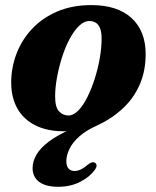

<svg xmlns="http://www.w3.org/2000/svg" viewBox="-20 -503 614 754"><path d="M338.5 -483Q441.5 -483 496.8 -432Q552 -381 552 -290.5Q552 -223.5 528.2 -169.8Q504.5 -116 461 -76Q417.5 -36 359 -9Q317.5 9.5 291 33.2Q264.5 57 252.5 82.2Q240.5 107.5 240.5 130Q240.5 149.5 249.2 159Q258 168.5 272.5 168.5Q285.5 168.5 298.8 161.8Q312 155 324.5 144Q332 138 338.2 135.5Q344.5 133 350.5 135Q357 137 359 145Q361 153 350.5 166.5Q331.5 192.5 294 211.5Q256.5 230.5 209 230.5Q159 230.5 133.5 211Q108 191.5 108 157Q108 131 123 104.8Q138 78.5 171.8 53Q205.5 27.5 260.5 3.5L262 10Q251 12 244 12.2Q237 12.5 230.5 12.5Q165 12.5 118.8 -10.8Q72.5 -34 48.2 -77Q24 -120 24 -179Q24 -237.5 44.8 -292Q65.5 -346.5 105.8 -389.5Q146 -432.5 204.8 -457.8Q263.5 -483 338.5 -483ZM249 -49.5Q268.5 -49.5 287.8 -69.2Q307 -89 323.2 -121.8Q339.5 -154.5 352.2 -194.5Q365 -234.5 372 -275.5Q379 -316.5 379 -351.5Q379 -377 373 -392Q367 -407 356.2 -413.8Q345.5 -420.5 331 -420.5Q310 -420.5 290 -401Q270 -381.5 253 -349.2Q236 -317 223.5 -277.8Q211 -238.5 203.8 -198.5Q196.5 -158.5 196.5 -124.5Q196.5 -81.5 212 -65.5Q227.5 -49.5 249 -49.5Z"/></svg>

Font: Fraunces
Style: Bold Italic
Weight: 700
Italic angle: -16°
Version: Version 1.000;[b76b70a41]